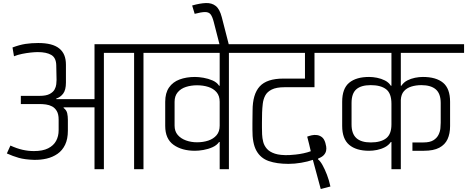

<svg xmlns="http://www.w3.org/2000/svg" viewBox="-20 -1137 3138 1290"><path d="M615 0V-416H408L407 -412Q427 -397 431.5 -376.5Q436 -356 436 -332V-259Q436 -203 417.5 -164.5Q399 -126 366.5 -103.5Q334 -81 293.5 -71.5Q253 -62 208 -63Q146 -65 106 -76.5Q66 -88 26 -106L50 -159Q94 -139 132 -130.5Q170 -122 208 -122Q267 -122 303.5 -140.5Q340 -159 357 -190.5Q374 -222 374 -262V-333Q374 -370 361.5 -391Q349 -412 330 -422Q311 -432 289 -435Q267 -438 247 -438H120V-493H247Q290 -493 313.5 -505.5Q337 -518 346.5 -535.5Q356 -553 358 -570.5Q360 -588 360 -600L358 -698Q357 -749 324.5 -768Q292 -787 234 -787Q215 -787 186.5 -784Q158 -781 128.5 -775Q99 -769 74 -759L64 -818Q112 -836 151.5 -842Q191 -848 237 -848Q285 -848 320 -839Q355 -830 378 -811.5Q401 -793 412 -766Q423 -739 423 -702V-582Q423 -532 404 -507.5Q385 -483 358 -475V-471H615V-840H1074V-782H944V0H881V-782H678V0Z M1518 0H1456Q1456 -41 1456 -92Q1456 -143 1456 -183H1452Q1437 -161 1408 -148Q1379 -135 1347 -129.5Q1315 -124 1290 -124Q1202 -124 1146 -164Q1090 -204 1090 -291V-453Q1090 -512 1115.5 -549Q1141 -586 1186.5 -603Q1232 -620 1290 -620Q1315 -620 1347 -614.5Q1379 -609 1408 -596.5Q1437 -584 1452 -561H1456V-782Q1428 -782 1382.5 -782Q1337 -782 1283 -782Q1229 -782 1174.5 -782Q1120 -782 1074.5 -782Q1029 -782 1002 -782V-840H1650V-782H1518ZM1153 -293Q1153 -255 1174 -230.5Q1195 -206 1229.5 -193.5Q1264 -181 1304 -181Q1345 -181 1379.5 -192.5Q1414 -204 1435 -228.5Q1456 -253 1456 -293V-453Q1456 -493 1435 -517.5Q1414 -542 1379.5 -553Q1345 -564 1304 -564Q1264 -564 1229.5 -553Q1195 -542 1174 -517Q1153 -492 1153 -453Z M1454 -839V-842L1416 -990Q1407 -1025 1395 -1040.5Q1383 -1056 1358 -1056Q1333 -1056 1288 -1044L1271 -1100Q1323 -1115 1363 -1116.5Q1403 -1118 1429.5 -1097Q1456 -1076 1470 -1022L1517 -839Z M1918 -36Q1840 -36 1785.5 -55Q1731 -74 1703 -124Q1675 -174 1676 -267Q1676 -284 1676 -307.5Q1676 -331 1676.5 -354.5Q1677 -378 1677 -394Q1677 -504 1725 -556.5Q1773 -609 1884 -609H2029V-782H1578V-840H2258V-782H2093V-551Q2055 -551 2023.5 -551Q1992 -551 1961.5 -551Q1931 -551 1892 -551Q1837 -551 1806 -535.5Q1775 -520 1762 -495Q1749 -470 1745.5 -440Q1742 -410 1741 -381Q1741 -369 1740.5 -350Q1740 -331 1740 -311.5Q1740 -292 1740 -280Q1740 -260 1741 -234.5Q1742 -209 1748.5 -183.5Q1755 -158 1773.5 -137Q1792 -116 1827.5 -104.5Q1863 -93 1923 -95Q1940 -96 1965.5 -98.5Q1991 -101 2019 -107Q2047 -113 2068 -121Q2062 -148 2056.5 -170Q2051 -192 2044 -219Q2057 -224 2074.5 -228Q2092 -232 2110 -229.5Q2128 -227 2143 -215.5Q2158 -204 2166 -177Q2169 -167 2171.5 -153Q2174 -139 2171 -124Q2168 -109 2156 -95.5Q2144 -82 2118 -72L2116 -67Q2131 -56 2146.5 -28.5Q2162 -1 2176.5 36.5Q2191 74 2200 116L2135 133L2082 -63Q2048 -51 2003.5 -43.5Q1959 -36 1918 -36Z M2751 -180Q2769 -180 2787.5 -180Q2806 -180 2825 -180Q2868 -180 2891.5 -194.5Q2915 -209 2926 -231Q2937 -253 2939 -275.5Q2941 -298 2941 -313Q2941 -346 2941 -379Q2941 -412 2941 -445Q2941 -508 2908 -536.5Q2875 -565 2811 -565Q2775 -565 2744 -555.5Q2713 -546 2694 -524.5Q2675 -503 2673 -466V0H2610V-183Q2609 -183 2608.5 -183Q2608 -183 2606 -183Q2591 -161 2566 -148Q2541 -135 2513 -129.5Q2485 -124 2460 -124Q2373 -124 2326 -164Q2279 -204 2279 -291Q2279 -332 2279 -372.5Q2279 -413 2279 -453Q2279 -542 2326 -581Q2373 -620 2460 -620Q2485 -620 2513 -614.5Q2541 -609 2566 -596.5Q2591 -584 2606 -561H2610V-782H2186V-840H3098V-782H2673V-561H2677Q2692 -584 2716.5 -596.5Q2741 -609 2768.5 -614.5Q2796 -620 2821 -620Q2910 -620 2957 -581Q3004 -542 3004 -453V-290Q3004 -239 2987 -202Q2970 -165 2931.5 -144.5Q2893 -124 2828 -124H2751ZM2342 -301Q2342 -239 2374 -209.5Q2406 -180 2471 -180Q2538 -180 2574 -207.5Q2610 -235 2610 -301V-440Q2610 -510 2574 -537.5Q2538 -565 2471 -565Q2406 -565 2374 -537Q2342 -509 2342 -445Z"/></svg>

Font: Matangi
Style: Regular
Weight: 400
Designer: Prashant Pant
Foundry: The Graphic Ant
Version: Version 3.002